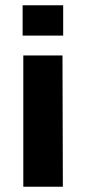

<svg xmlns="http://www.w3.org/2000/svg" viewBox="-20 -710 326 730"><path d="M68.6 0V-499H217.6L219 0ZM66 -574.7V-690.1H220.2V-574.7Z"/></svg>

Font: Maven Pro
Style: Regular
Weight: 400
Designer: Joe Prince
Foundry: Joe Prince
Version: Version 2.103